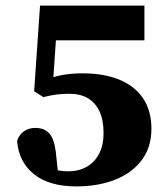

<svg xmlns="http://www.w3.org/2000/svg" viewBox="-20 -651 591 686"><path d="M252 15Q156 15 101.5 -28.5Q47 -72 41 -148Q49 -171 66.5 -182.5Q84 -194 106 -194Q138 -194 155.5 -175Q173 -156 179 -111L189 -19L154 -54Q173 -45 188.5 -42Q204 -39 224 -39Q262 -39 290.5 -55.5Q319 -72 334.5 -102.5Q350 -133 350 -176Q350 -222 335.5 -253Q321 -284 294 -300Q267 -316 228 -316Q202 -316 180 -313Q158 -310 135 -304L102 -325L123 -631H496V-507H142L186 -598L168 -336L133 -361Q165 -376 200 -382.5Q235 -389 274 -389Q351 -389 406 -366.5Q461 -344 491 -300Q521 -256 521 -191Q521 -125 486.5 -79Q452 -33 391.5 -9Q331 15 252 15Z"/></svg>

Font: Source Serif 4 18pt
Style: Bold
Weight: 700
Designer: Frank Grießhammer
Foundry: Adobe Systems Incorporated
Version: Version 4.004;hotconv 1.0.116;makeotfexe 2.5.65601